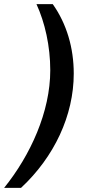

<svg xmlns="http://www.w3.org/2000/svg" viewBox="-45 -755 422 932"><path d="M211 -735H132C173 -646 199 -531 199 -414C199 -212 103 -2 -25 157H57C218 7 313 -194 313 -398C313 -522 279 -639 211 -735Z"/></svg>

Font: Archivo SemiBold
Style: Italic
Weight: 600
Italic angle: -10°
Designer: Hector Gatti
Foundry: Omnibus-Type
Version: Version 2.001